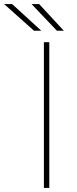

<svg xmlns="http://www.w3.org/2000/svg" viewBox="-97 -917 377 937"><path d="M143.6 0H117.2V-710.9H143.6ZM104.5 -767.1H68.8L-76.7 -897H-37.6ZM214.4 -767.1H180.7L57.1 -897H94.2Z"/></svg>

Font: Roboto Thin
Style: Regular
Weight: 250
Designer: Google
Version: Version 2.134; 2016